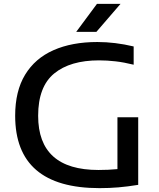

<svg xmlns="http://www.w3.org/2000/svg" viewBox="-20 -967 824 994"><path d="M495.5 7Q58.5 7 58.5 -368Q58.5 -495.5 110 -580.2Q161.5 -665 257 -707.2Q352.5 -749.5 484 -749.5Q575.5 -749.5 672 -726.5V-632Q621.5 -644.5 577.8 -649.5Q534 -654.5 492.5 -654.5Q343.5 -654.5 260.5 -586.5Q177.5 -518.5 177.5 -367.5Q177.5 -87 490 -87Q541.5 -87 588 -91.5V-360H695.5V-10Q640 -1 593 3Q546 7 495.5 7ZM374.5 -802 482 -947H604L479 -802Z"/></svg>

Font: Encode Sans Expanded Expanded Medium
Style: Regular
Weight: 500
Width: 7
Designer: Multiple Designers
Foundry: Impallari Type
Version: Version 3.000; ttfautohint (v1.8.3) -l 8 -r 50 -G 200 -x 14 